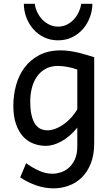

<svg xmlns="http://www.w3.org/2000/svg" viewBox="-20 -777 589 1026"><path d="M393.1 -405.3Q381.3 -409.7 368.2 -413.3Q355 -417 341.3 -419.4Q327.6 -421.9 314.7 -423.3Q301.8 -424.8 290.5 -424.8Q250.5 -424.8 222.2 -408.4Q193.8 -392.1 176 -365.5Q158.2 -338.9 149.9 -305.2Q141.6 -271.5 141.6 -236.8Q141.6 -191.4 148.7 -161.4Q155.8 -131.3 168.2 -113.5Q180.7 -95.7 197.5 -88.1Q214.4 -80.6 234.4 -80.6Q252.9 -80.6 273.9 -88.1Q294.9 -95.7 316.2 -109.9Q337.4 -124 357.2 -145Q377 -166 393.1 -192.9ZM483.4 -12.2Q483.4 52.2 464.6 98.1Q445.8 144 415.3 173.1Q384.8 202.1 345.7 215.8Q306.6 229.5 266.1 229.5Q219.2 229.5 173.1 213.4Q127 197.3 87.9 170.9L119.6 95.2Q154.3 120.1 189.5 135.7Q224.6 151.4 261.2 151.4Q280.3 151.4 303.2 144.5Q326.2 137.7 346.2 120.8Q366.2 104 379.6 75.7Q393.1 47.4 393.1 4.9V-95.2Q374 -71.3 352.8 -53Q331.5 -34.7 309.8 -22.5Q288.1 -10.3 266.4 -3.9Q244.6 2.4 224.6 2.4Q190.9 2.4 159.7 -9.3Q128.4 -21 104.2 -46.6Q80.1 -72.3 65.7 -113.3Q51.3 -154.3 51.3 -212.4Q51.3 -268.6 65.9 -321.8Q80.6 -375 111.3 -416.3Q142.1 -457.5 190.2 -482.7Q238.3 -507.8 305.2 -507.8Q327.1 -507.8 350.3 -504.6Q373.5 -501.5 396.5 -496.1Q419.4 -490.7 441.4 -484.1Q463.4 -477.5 483.4 -471.2ZM473.6 -756.8Q473.6 -721.2 460.9 -686.3Q448.2 -651.4 424.6 -623.5Q400.9 -595.7 366.9 -578.6Q333 -561.5 290.5 -561.5Q247.6 -561.5 213.6 -578.6Q179.7 -595.7 156 -623.5Q132.3 -651.4 119.9 -686.3Q107.4 -721.2 107.4 -756.8H166Q168.9 -731.9 179.9 -710Q190.9 -688 207.5 -671.1Q224.1 -654.3 245.4 -644.5Q266.6 -634.8 290.5 -634.8Q314.5 -634.8 335.4 -644.5Q356.4 -654.3 372.6 -671.1Q388.7 -688 399.4 -710Q410.2 -731.9 414.1 -756.8Z"/></svg>

Font: Andika Compact
Style: Regular
Weight: 400
Designer: Victor Gaultney, Annie Olsen, Julie Remington, Don Collingsworth, Eric Hays, Becca Hirsbrunner
Foundry: SIL International
Version: Version 5.000 ; LnSpcTght